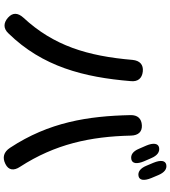

<svg xmlns="http://www.w3.org/2000/svg" viewBox="39 -932 921 1040"><g transform="rotate(90 500.0 -412.5)"><path d="M76 5 77 6C105 30 135 31 161 3C342 -182 399 -406 420 -660C424 -698 405 -721 368 -725C331 -729 309 -709 305 -670C284 -424 228 -242 76 -78C49 -48 48 -20 76 5ZM604 -658C609 -429 642 -217 781 -6C804 29 834 36 867 20L869 19C902 3 907 -26 884 -60C761 -250 720 -441 715 -661C714 -701 694 -722 659 -720C623 -718 603 -697 604 -658ZM769 -744 786 -705C800 -671 820 -658 844 -663C867 -668 870 -694 854 -732L837 -771C823 -804 803 -818 779 -813C757 -808 753 -782 769 -744ZM862 -783 878 -745C892 -711 912 -697 935 -702C957 -707 961 -732 945 -771L929 -809C915 -842 896 -857 872 -852C850 -847 846 -822 862 -783Z"/></g></svg>

Font: 寒蝉团圆体 Round
Style: Regular
Weight: 500
Designer: 寒蝉字型
Version: Version 2.700;Glyphs 3.1.1 (3135)